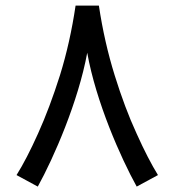

<svg xmlns="http://www.w3.org/2000/svg" viewBox="-20 -653 629 692"><path d="M252.4 -632.8C239.3 -544.4 220.7 -460.9 196.3 -382.3C171.4 -303.7 145 -233.4 117.2 -171.9C89.4 -109.9 63.5 -60.1 39.6 -22L116.2 19.5C173.8 -84.5 262.2 -287.1 294.4 -462.9C325.7 -286.6 415 -84.5 472.7 19.5L549.3 -22C525.9 -60.1 500 -109.9 472.2 -171.9C443.8 -233.4 417.5 -303.7 393.1 -382.3C368.7 -460.9 349.6 -544.4 336.4 -632.8Z"/></svg>

Font: Vazirmatn
Style: Regular
Weight: 400
Designer: Saber Rastikerdar
Foundry: Saber Rastikerdar
Version: Version 33.003